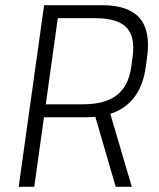

<svg xmlns="http://www.w3.org/2000/svg" viewBox="-20 -720 611 740"><path d="M150 -700H373Q475 -700 518 -650.5Q561 -601 547 -500L542 -463Q529 -366 471 -317Q413 -268 312 -268H145L153 -318H300Q385 -318 430.5 -353.5Q476 -389 486 -463L491 -500Q502 -579 467 -614.5Q432 -650 346 -650H189L206 -673L112 0H52ZM343 -285H404L488 0H426Z"/></svg>

Font: Pathway Extreme 8pt Thin
Style: Italic
Weight: 100
Italic angle: -8°
Designer: Eduardo Rodriguez Tunni
Foundry: Eduardo Rodriguez Tunni
Version: Version 1.000